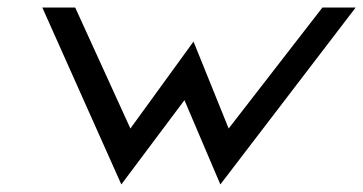

<svg xmlns="http://www.w3.org/2000/svg" viewBox="-20 -471 961 508"><path d="M92 -451 301 17 468 -206 563 17 921 -451H833L585 -131L492 -361L325 -131L179 -451Z"/></svg>

Font: Charger Sport
Style: DfBdExtObl
Weight: 400
Designer: Jasper
Foundry: Cannot Into Space Fonts
Version: Version 1.1